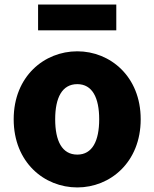

<svg xmlns="http://www.w3.org/2000/svg" viewBox="-20 -808 677 842"><path d="M319 14C463 14 597 -96 597 -285C597 -473 463 -583 319 -583C174 -583 40 -473 40 -285C40 -96 174 14 319 14ZM319 -130C252 -130 222 -190 222 -285C222 -379 252 -439 319 -439C385 -439 415 -379 415 -285C415 -190 385 -130 319 -130ZM147 -675H490V-788H147Z"/></svg>

Font: Noto Sans CJK TC Black
Style: Regular
Weight: 900
Designer: Ryoko NISHIZUKA 西塚涼子 (kana, bopomofo & ideographs); Paul D. Hunt (Latin, Greek & Cyrillic); Sandoll Communications 산돌커뮤니
Foundry: Adobe
Version: Version 2.004;hotconv 1.0.118;makeotfexe 2.5.65603